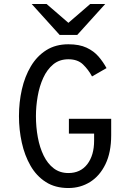

<svg xmlns="http://www.w3.org/2000/svg" viewBox="-20 -935 656 967"><path d="M324.5 12Q258 12 210.8 -18.2Q163.5 -48.5 133.8 -100.2Q104 -152 89.8 -216.8Q75.5 -281.5 75.5 -350Q75.5 -420 90.2 -485Q105 -550 135.5 -601.2Q166 -652.5 213 -682.2Q260 -712 324.5 -712Q379.5 -712 416.2 -694.8Q453 -677.5 476.5 -650Q500 -622.5 516.5 -592L443.5 -550Q425 -584.5 398 -610.5Q371 -636.5 324.5 -636.5Q279.5 -636.5 248.2 -610.8Q217 -585 197.8 -542.8Q178.5 -500.5 169.8 -450Q161 -399.5 161 -350Q161 -295 170.5 -243.5Q180 -192 199.8 -151.5Q219.5 -111 250.5 -87.2Q281.5 -63.5 324.5 -63.5Q385.5 -63.5 419.8 -108.2Q454 -153 454 -226.5V-262H327V-336.5H540V-254.5Q540 -167.5 511.2 -108.2Q482.5 -49 433.8 -18.5Q385 12 324.5 12ZM280.5 -759 139.5 -915H214.5L324.5 -820L434.5 -915H510L369 -759Z"/></svg>

Font: Overpass Mono Light
Style: Regular
Weight: 400
Monospace: yes
Version: Version 4.000